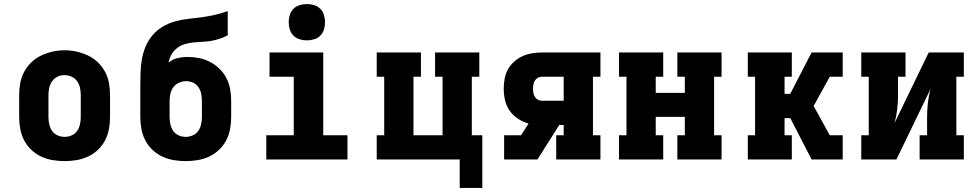

<svg xmlns="http://www.w3.org/2000/svg" viewBox="-20 -790 4840 951"><path d="M300 8Q270 8 240.5 3Q211 -2 184 -14.5Q157 -27 135 -48Q113 -69 99.5 -95Q86 -121 80.5 -150.5Q75 -180 75 -210V-320Q75 -350 80.5 -379.5Q86 -409 100 -435Q114 -461 136 -482Q158 -503 185 -515.5Q212 -528 241 -534.5Q270 -541 300 -541Q330 -541 359 -534.5Q388 -528 415 -515.5Q442 -503 464 -482Q486 -461 500 -435Q514 -409 519.5 -379.5Q525 -350 525 -320V-210Q525 -180 519.5 -150.5Q514 -121 500.5 -95Q487 -69 465 -48Q443 -27 416 -14.5Q389 -2 359.5 3Q330 8 300 8ZM300 -112Q318 -112 335 -119.5Q352 -127 362 -141.5Q372 -156 376 -174Q380 -192 380 -210V-320Q380 -338 376 -356Q372 -374 361.5 -388.5Q351 -403 334 -410.5Q317 -418 299 -418Q281 -418 264.5 -410Q248 -402 238 -387.5Q228 -373 224 -355.5Q220 -338 220 -320V-210Q220 -192 224 -174Q228 -156 238 -141.5Q248 -127 265 -119.5Q282 -112 300 -112Z M900 8Q870 8 840.5 3Q811 -2 784 -14.5Q757 -27 735 -48Q713 -69 699.5 -95Q686 -121 680.5 -150.5Q675 -180 675 -210V-290Q675 -308 675 -326Q675 -344 675 -362Q675 -395 676 -428.5Q677 -462 682.5 -495Q688 -528 701 -559Q714 -590 735.5 -615.5Q757 -641 786 -658Q815 -675 847 -684Q879 -693 912.5 -696.5Q946 -700 979 -704.5Q1012 -709 1044.5 -716.5Q1077 -724 1108 -735V-615Q1089 -605 1068 -598Q1047 -591 1026 -587.5Q1005 -584 983 -583Q961 -582 939.5 -580Q918 -578 897 -572Q876 -566 858.5 -553Q841 -540 830 -521Q819 -502 815 -480Q834 -496 858.5 -502Q883 -508 907 -508Q937 -508 965.5 -502.5Q994 -497 1020 -483.5Q1046 -470 1067 -449.5Q1088 -429 1101.5 -403Q1115 -377 1120 -348Q1125 -319 1125 -290V-210Q1125 -180 1119.5 -150.5Q1114 -121 1100.5 -95Q1087 -69 1065 -48Q1043 -27 1016 -14.5Q989 -2 959.5 3Q930 8 900 8ZM900 -112Q918 -112 935 -119.5Q952 -127 962 -141.5Q972 -156 976 -174Q980 -192 980 -210V-290Q980 -308 976.5 -325.5Q973 -343 963 -358Q953 -373 936.5 -380.5Q920 -388 902 -388Q884 -388 867 -380.5Q850 -373 839 -358.5Q828 -344 824 -326Q820 -308 820 -290V-210Q820 -192 824 -174Q828 -156 838 -141.5Q848 -127 865 -119.5Q882 -112 900 -112Z M1299 0V-120H1435V-410H1315V-530H1581V-120H1701V0ZM1500 -590Q1482 -590 1464 -595.5Q1446 -601 1433.5 -613.5Q1421 -626 1415.5 -644Q1410 -662 1410 -680Q1410 -698 1415.5 -716Q1421 -734 1433.5 -746.5Q1446 -759 1464 -764.5Q1482 -770 1500 -770Q1518 -770 1536 -764.5Q1554 -759 1566.5 -746.5Q1579 -734 1584.5 -716Q1590 -698 1590 -680Q1590 -662 1584.5 -644Q1579 -626 1566.5 -613.5Q1554 -601 1536 -595.5Q1518 -590 1500 -590Z M2257 141V0H1846V-120H1883V-410H1846V-530H2065V-410H2028V-120H2172V-410H2135V-530H2354V-410H2317V-120H2369V141Z M2477 0V-120H2561L2598 -178Q2570 -186 2545.5 -202Q2521 -218 2504.5 -241.5Q2488 -265 2481.5 -293.5Q2475 -322 2475 -350Q2475 -375 2479.5 -400Q2484 -425 2496 -446.5Q2508 -468 2527 -485Q2546 -502 2568.5 -512Q2591 -522 2615.5 -526Q2640 -530 2665 -530H2954V-410H2917V-120H2954V0H2735V-120H2772V-171H2750L2642 0ZM2665 -291H2772V-410H2665Q2654 -410 2644.5 -405Q2635 -400 2629.5 -391Q2624 -382 2622 -371.5Q2620 -361 2620 -350Q2620 -340 2622 -329.5Q2624 -319 2629.5 -310Q2635 -301 2644.5 -296Q2654 -291 2665 -291Z M3046 0V-120H3083V-410H3046V-530H3265V-410H3228V-330H3372V-410H3335V-530H3554V-410H3517V-120H3554V0H3335V-120H3372V-211H3228V-120H3265V0Z M3684 0V-120H3720V-410H3684V-530H3902V-410H3866V-325H3894L4000 -530H4154V-410H4090L4010 -265L4090 -120H4154V0H4000L3898 -198L3894 -205H3866V-120H3902V0Z M4246 0V-120H4283V-410H4246V-530H4465V-410H4428V-318Q4428 -283 4424 -248.5Q4420 -214 4411 -181L4580 -530H4754V-410H4717V-120H4754V0H4535V-120H4572V-212Q4572 -247 4576 -281.5Q4580 -316 4589 -349L4420 0Z"/></svg>

Font: Iosevka Curly Slab HvEx
Style: Regular
Weight: 900
Width: 7
Monospace: yes
Designer: Belleve Invis
Foundry: Belleve Invis
Version: Version 11.1.0; ttfautohint (v1.8.3)